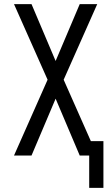

<svg xmlns="http://www.w3.org/2000/svg" viewBox="-20 -755 540 932"><path d="M413 157V0H367L250 -276L133 0H48L211 -368L48 -735H133L250 -459L367 -735H452L289 -368L421 -70H482V157Z"/></svg>

Font: Moesevka
Style: Regular
Weight: 400
Monospace: yes
Designer: Belleve Invis
Foundry: Belleve Invis
Version: Version 32.5.0; ttfautohint (v1.8.4)